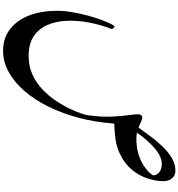

<svg xmlns="http://www.w3.org/2000/svg" viewBox="24 -890 1159 1247"><g transform="rotate(90 603.5 -266.5)"><path d="M310.1 293Q228.5 293 170.2 248.5Q111.8 204.1 81.1 125.5Q50.3 46.9 50.3 -55.2Q50.3 -104 59.1 -156.5Q67.9 -209 81.3 -257.8Q94.7 -306.6 109.1 -345.7Q123.5 -384.8 135.5 -407.7Q147.5 -430.7 152.3 -430.7Q156.2 -430.7 163.3 -423.6Q170.4 -416.5 166 -405.3Q140.1 -338.4 126.2 -264.9Q112.3 -191.4 115 -121.8Q117.7 -52.2 141.6 3.9Q165.5 60.1 214.6 93.5Q263.7 127 343.3 127Q411.1 127 465.8 101.6Q520.5 76.2 562.7 35.4Q605 -5.4 635.7 -51.8Q666.5 -98.1 686.5 -141.1Q706.5 -184.1 716.6 -214.1Q726.6 -244.1 727.5 -251Q740.7 -343.3 737.5 -411.1Q734.4 -479 727.8 -523.2Q721.2 -567.4 722.4 -588.9Q723.6 -610.4 744.6 -610.4Q756.3 -610.4 775.1 -601.1Q793.9 -591.8 820.1 -582.3Q846.2 -572.8 879.9 -572.8Q939.9 -572.8 984.1 -587.2Q1028.3 -601.6 1057.4 -621.3Q1086.4 -641.1 1101.3 -658.2Q1116.2 -675.3 1118.2 -680.2Q1120.6 -687.5 1114.3 -701.4Q1107.9 -715.3 1091.1 -726.6Q1074.2 -737.8 1045.4 -737.8Q996.6 -737.8 942.6 -691.4Q888.7 -645 836.4 -569.3Q826.7 -571.3 815.2 -575.4Q803.7 -579.6 803.7 -579.6Q828.6 -614.3 859.6 -656.7Q890.6 -699.2 926.8 -737.8Q962.9 -776.4 1003.4 -801.3Q1043.9 -826.2 1088.4 -826.2Q1113.3 -826.2 1128.4 -813.5Q1143.6 -800.8 1150.1 -783.9Q1156.7 -767.1 1156.7 -753.4Q1156.7 -699.2 1138.9 -645Q1121.1 -590.8 1083 -544.4Q1044.9 -498 983.9 -467.8Q938 -445.3 887.9 -437.7Q837.9 -430.2 782.7 -429.2Q774.4 -310.1 746.1 -201.9Q717.8 -93.8 673.3 -3.4Q628.9 86.9 571.8 153.3Q514.6 219.7 448.2 256.3Q381.8 293 310.1 293Z"/></g></svg>

Font: Awami Nastaliq
Style: Regular
Weight: 400
Designer: Peter Martin, SIL International
Foundry: SIL International
Version: Version 3.100